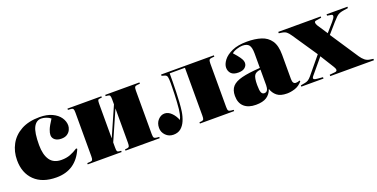

<svg xmlns="http://www.w3.org/2000/svg" viewBox="-21 -1108 3326 1692"><g transform="rotate(-20 1642.0 -261.5)"><path d="M304 14Q172 14 99.5 -56.5Q27 -127 27 -247Q27 -328 63 -394Q99 -460 169 -498.5Q239 -537 342 -537Q411 -537 459 -514.5Q507 -492 531.5 -456.5Q556 -421 556 -382Q556 -363 546.5 -342Q537 -321 516 -306.5Q495 -292 461 -292Q423 -292 401 -309.5Q379 -327 379 -355Q379 -375 390.5 -404.5Q402 -434 438 -489Q422 -503 397.5 -511.5Q373 -520 351 -520Q305 -520 280 -472Q255 -424 255 -307Q255 -216 289.5 -166Q324 -116 398 -116Q444 -116 479.5 -129.5Q515 -143 552 -167L560 -160Q486 14 304 14Z M600 0V-12L631 -14Q644 -15 649 -23Q654 -31 654 -57V-466Q654 -492 649 -500Q644 -508 631 -509L600 -511V-523H918V-511L897 -509Q884 -508 880.5 -499.5Q877 -491 877 -465V-143L998 -418V-465Q998 -490 993.5 -499Q989 -508 975 -509L954 -511V-523H1275V-511L1251 -509Q1233 -508 1227 -499.5Q1221 -491 1221 -465V-58Q1221 -32 1227 -24Q1233 -16 1251 -14L1275 -12V0H954V-12L975 -14Q989 -16 993.5 -24.5Q998 -33 998 -58V-380L877 -105V-58Q877 -32 880.5 -24Q884 -16 897 -14L918 -12V0Z M1401 13Q1358 13 1329 -16.5Q1300 -46 1300 -86Q1300 -132 1327 -161Q1354 -190 1388 -190Q1422 -190 1451.5 -161Q1481 -132 1497 -90Q1508 -111 1513.5 -137Q1519 -163 1521 -182Q1524 -212 1526.5 -248.5Q1529 -285 1530 -320Q1531 -355 1531.5 -383.5Q1532 -412 1532 -425Q1532 -462 1528 -480Q1524 -498 1506 -503L1478 -511V-523H1973V-511L1949 -509Q1931 -508 1925 -499.5Q1919 -491 1919 -465V-58Q1919 -32 1925 -24Q1931 -16 1949 -14L1973 -12V0H1652V-12L1673 -14Q1687 -16 1691.5 -24.5Q1696 -33 1696 -58V-507H1553Q1553 -473 1552.5 -427.5Q1552 -382 1550.5 -332.5Q1549 -283 1546 -237Q1543 -191 1538 -156Q1531 -109 1514.5 -70.5Q1498 -32 1470.5 -9.5Q1443 13 1401 13Z M2174 14Q2104 14 2064.5 -21Q2025 -56 2025 -123Q2025 -178 2053 -209.5Q2081 -241 2144.5 -257Q2208 -273 2316 -280V-416Q2316 -472 2298.5 -494.5Q2281 -517 2237 -517Q2215 -517 2183.5 -507Q2152 -497 2137 -482Q2170 -445 2185 -423.5Q2200 -402 2204 -389.5Q2208 -377 2208 -367Q2208 -342 2187 -324Q2166 -306 2126 -306Q2079 -306 2058 -328Q2037 -350 2037 -383Q2037 -415 2064 -451Q2091 -487 2146.5 -512Q2202 -537 2287 -537Q2362 -537 2419 -519Q2476 -501 2508 -454.5Q2540 -408 2540 -322V-95Q2540 -48 2570 -48Q2589 -48 2606 -56L2611 -48Q2580 -11 2540 1.5Q2500 14 2466 14Q2404 14 2372 -12Q2340 -38 2327 -79Q2311 -33 2275 -9.5Q2239 14 2174 14ZM2278 -57Q2298 -57 2307 -73.5Q2316 -90 2316 -118V-264Q2272 -260 2257 -236Q2242 -212 2242 -147Q2242 -95 2250.5 -76Q2259 -57 2278 -57Z M2603 0V-12L2646 -20Q2662 -23 2675.5 -31.5Q2689 -40 2705 -59L2837 -219L2680 -451Q2662 -478 2646.5 -490Q2631 -502 2603 -506L2577 -510V-523H2975V-511L2925 -503Q2910 -501 2909.5 -489Q2909 -477 2919 -460L2983 -363L3053 -443Q3079 -473 3080.5 -487.5Q3082 -502 3068 -504L3030 -510V-523H3226L3225 -510L3189 -505Q3161 -501 3144.5 -494.5Q3128 -488 3113.5 -474.5Q3099 -461 3076 -435L2995 -342L3170 -78Q3187 -53 3206 -37.5Q3225 -22 3250 -18L3284 -13V0H2874V-13L2925 -18Q2943 -20 2944 -32.5Q2945 -45 2933 -64L2852 -194L2734 -53Q2728 -46 2725 -38Q2722 -30 2730 -24.5Q2738 -19 2764 -17L2811 -13V0Z"/></g></svg>

Font: Literata 72pt Black
Style: Regular
Weight: 900
Designer: Latin by Veronika Burian and Jose Scaglione. Greek by Irene Vlachou. Cyrillic by Vera Evstafieva.
Foundry: TypeTogether
Version: Version 3.002